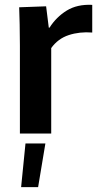

<svg xmlns="http://www.w3.org/2000/svg" viewBox="-20 -550 420 791"><path d="M62 0V-362Q62 -413 61 -450Q60 -487 59 -520L170 -524L181 -436H184Q212 -480 255 -506.5Q298 -533 360 -530V-416Q308 -420 263.5 -405.5Q219 -391 191 -352V0ZM85 41H167L137 221H67Z"/></svg>

Font: Murecho Medium
Style: Regular
Weight: 500
Designer: Neil Summerour
Foundry: Positype
Version: Version 1.010; ttfautohint (v1.8.3)